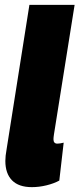

<svg xmlns="http://www.w3.org/2000/svg" viewBox="-20 -760 327 790"><path d="M101 -740H287L202 -207Q200 -194 200 -187Q200 -169 216 -169Q226 -169 242 -173L224 -17Q202 -5 171.5 2.5Q141 10 111 10Q57 10 29.5 -18Q2 -46 2 -98Q2 -118 7 -145Z"/></svg>

Font: Georama Semi Condensed Black
Style: Italic
Weight: 900
Width: 4
Italic angle: -9°
Designer: Jean-Baptiste Levee
Foundry: Production Type
Version: Version 1.000